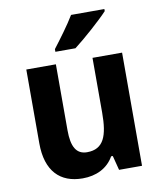

<svg xmlns="http://www.w3.org/2000/svg" viewBox="-86 -835 767 914"><g transform="rotate(-10 297.5 -378.0)"><path d="M481 -756V-766H320C293 -721 249 -662 216 -619V-606H313C363 -644 447 -719 481 -756ZM528 -547H385V-282C385 -171 363 -109 282 -109C230 -109 208 -149 208 -228V-547H65V-190C65 -56 131 10 240 10C304 10 360 -15 391 -70H399L417 0H528Z"/></g></svg>

Font: Noto Sans Thai Looped SemiCondensed
Style: Bold
Weight: 700
Width: 4
Designer: Sasikarn Vongin, Ben Mitchell
Foundry: The Fontpad Ltd
Version: Version 1.001